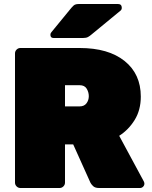

<svg xmlns="http://www.w3.org/2000/svg" viewBox="-20 -940 762 960"><path d="M82 0Q71 0 63 -8Q55 -16 55 -27V-673Q55 -684 63 -692Q71 -700 82 -700H378Q522 -700 603 -635Q684 -570 684 -457Q684 -390 653.5 -340.5Q623 -291 576 -261L699 -33Q702 -27 702 -22Q702 -13 695.5 -6.5Q689 0 680 0H475Q455 0 445 -10Q435 -20 432 -27L346 -218H305V-27Q305 -16 297 -8Q289 0 278 0ZM305 -408H378Q401 -408 412.5 -423.5Q424 -439 424 -459Q424 -479 413.5 -496.5Q403 -514 378 -514H305ZM248 -750Q232 -750 232 -766Q232 -774 237 -779L337 -901Q348 -914 355.5 -917Q363 -920 374 -920H570Q589 -920 589 -900Q589 -893 584 -888L437 -767Q429 -760 420 -755Q411 -750 395 -750Z"/></svg>

Font: Rubik Black
Style: Regular
Weight: 900
Designer: Hubert and Fischer
Foundry: Hubert and Fischer
Version: Version 2.300;gftools[0.9.30]